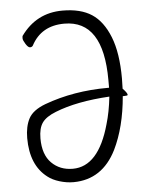

<svg xmlns="http://www.w3.org/2000/svg" viewBox="-52 -749 604 802"><g transform="rotate(-5 250.0 -348.0)"><path d="M223 11Q195 11 165.5 2Q136 -7 117 -22Q47 -75 47 -189Q47 -238 64.5 -271Q82 -304 135 -324Q257 -369 401 -369H406V-401Q406 -652 243 -652Q146 -652 104 -572Q100 -566 92 -566Q84 -566 74 -582Q64 -598 64 -605.5Q64 -613 65 -616Q130 -707 240 -707Q316 -707 362.5 -676.5Q409 -646 436 -578Q463 -510 463 -403Q463 -382 462 -360Q481 -341 481 -332Q479 -329 465 -329H460Q449 -200 404 -108Q345 10 225 11ZM226 -45Q334 -45 382 -218Q397 -268 404 -332Q266 -324 176 -288Q135 -272 118.5 -249Q102 -226 102 -183Q102 -115 137 -80Q172 -45 226 -45Z"/></g></svg>

Font: LXGW WenKai Mono TC Light
Style: Regular
Weight: 300
Designer: LXGW / Fontworks Inc.
Foundry: LXGW / Fontworks Inc.
Version: Version 1.330